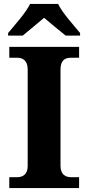

<svg xmlns="http://www.w3.org/2000/svg" viewBox="-20 -951 446 971"><path d="M21 -784V-771H95C121 -793 173 -835 203 -861C233 -835 285 -793 312 -771H385V-784C354 -822 295 -886 274 -931H132C111 -886 52 -822 21 -784ZM27 0H380V-55H339C310 -55 286 -70 286 -112V-599C286 -646 308 -659 339 -659H380V-714H27V-659H67C94 -659 120 -646 120 -600V-111C120 -68 94 -55 67 -55H27Z"/></svg>

Font: Noto Serif Hentaigana Bold
Style: Regular
Weight: 700
Designer: Kazuhiro Yamada
Foundry: nipponia
Version: Version 1.000